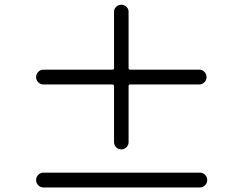

<svg xmlns="http://www.w3.org/2000/svg" viewBox="-20 -823 1040 823"><path d="M834 -524.4Q846.7 -524.4 856 -515.1Q865.2 -505.9 865.2 -492.7Q865.2 -479.5 856 -470.2Q846.7 -460.9 834 -460.9H538.1Q531.2 -460.9 531.2 -454.1V-213.9Q531.2 -201.2 522 -191.9Q512.7 -182.6 500 -182.6Q487.3 -182.6 478 -191.9Q468.8 -201.2 468.8 -213.9V-454.1Q468.8 -460.9 461.9 -460.9H166Q153.3 -460.9 144 -470.2Q134.8 -479.5 134.8 -492.7Q134.8 -505.9 144 -515.1Q153.3 -524.4 166 -524.4H461.9Q468.8 -524.4 468.8 -531.2V-772.5Q468.8 -785.2 478 -793.9Q487.3 -802.7 500 -802.7Q512.7 -802.7 522 -793.9Q531.2 -785.2 531.2 -772.5V-531.2Q531.2 -524.4 538.1 -524.4ZM166 -83H836.9Q849.6 -83 858.9 -73.7Q868.2 -64.5 868.2 -51.3Q868.2 -38.1 858.9 -28.8Q849.6 -19.5 836.9 -19.5H166Q153.3 -19.5 144 -28.8Q134.8 -38.1 134.8 -51.3Q134.8 -64.5 144 -73.7Q153.3 -83 166 -83Z"/></svg>

Font: Gen Jyuu Gothic P Normal
Style: Regular
Weight: 300
Designer: [Source Han Sans]
Ryoko NISHIZUKA  (kana & ideographs); Paul D. Hunt (Latin, Greek & Cyrillic); Wenlong ZHANG  (bopomofo
Version: Version 1.002.20150607